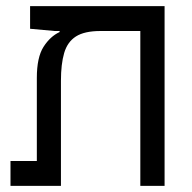

<svg xmlns="http://www.w3.org/2000/svg" viewBox="-20 -606 626 626"><path d="M516.6 0H437.5V-504.9H307.6Q255.4 -504.9 227.5 -487.1Q199.7 -469.2 189.2 -433.1Q178.7 -397 178.7 -342.8V0H14.2V-81.1H100.1V-352.1Q100.1 -418.9 121.8 -453.1Q143.6 -487.3 174.3 -501.5V-504.9H158.7L78.1 -512.2V-585.9H516.6Z"/></svg>

Font: Cascadia Code NF SemiLight
Style: Regular
Weight: 350
Monospace: yes
Designer: Aaron Bell
Foundry: Saja Typeworks
Version: Version 2404.023; ttfautohint (v1.8.4)